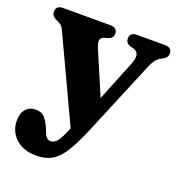

<svg xmlns="http://www.w3.org/2000/svg" viewBox="-129 -584 854 924"><g transform="rotate(20 297.5 -122.0)"><path d="M268.5 56 269.5 54 69.5 -373Q60 -393.5 49.5 -400.8Q39 -408 22.5 -415Q1.5 -426 1.5 -447Q1.5 -478 38 -478H279Q315.5 -478 315.5 -447Q315.5 -423.5 289 -415.5L273 -411Q255 -406 252.8 -391.5Q250.5 -377 264 -346L355 -132.5L438.5 -339.5Q462 -398.5 423.5 -410L405.5 -415Q380 -423 380 -447Q380 -478 416 -478H558.5Q595 -478 595 -447Q595 -437.5 590 -429.5Q585 -421.5 573 -415Q554 -406.5 541.5 -392.8Q529 -379 516.5 -349L359 28.5Q326 107 297.8 152Q269.5 197 236.8 215.5Q204 234 158.5 234Q91 234 52 197.5Q13 161 13 106Q13 69.5 31.5 48Q50 26.5 81.5 26.5Q113 26.5 128.5 44.8Q144 63 156.5 91.5L165 112.5Q176.5 145 199 145Q216 145 231 128.5Q246 112 268.5 56Z"/></g></svg>

Font: Fraunces 9pt S050
Style: Bold
Weight: 700
Version: Version 1.000; ttfautohint (v1.8.3)